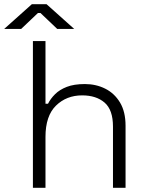

<svg xmlns="http://www.w3.org/2000/svg" viewBox="-69 -896 701 916"><path d="M88 0V-700H148V-401H160Q172 -425 193.5 -446.5Q215 -468 249.5 -481.5Q284 -495 336 -495Q389 -495 433 -473Q477 -451 503.5 -407Q530 -363 530 -296V0H470V-292Q470 -372 430 -406.5Q390 -441 323 -441Q248 -441 198 -392Q148 -343 148 -243V0ZM-49 -758 83 -876H153L285 -758H204L124 -834H112L32 -758Z"/></svg>

Font: Space Grotesk Light Light
Style: Regular
Weight: 300
Version: Version 2.000